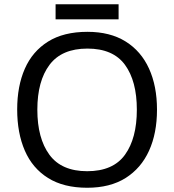

<svg xmlns="http://www.w3.org/2000/svg" viewBox="-20 -875 821 905"><path d="M720 -358Q720 -247 682.5 -164.5Q645 -82 572 -36Q499 10 391 10Q280 10 206.5 -36Q133 -82 97 -165Q61 -248 61 -359Q61 -469 97 -551Q133 -633 206.5 -679Q280 -725 392 -725Q499 -725 572 -679.5Q645 -634 682.5 -551.5Q720 -469 720 -358ZM156 -358Q156 -223 213 -145.5Q270 -68 391 -68Q513 -68 569 -145.5Q625 -223 625 -358Q625 -493 569 -569.5Q513 -646 392 -646Q271 -646 213.5 -569.5Q156 -493 156 -358ZM539 -855V-784H242V-855Z"/></svg>

Font: Noto Sans NKo Unjoined
Style: Regular
Weight: 400
Designer: Monotype Design Team
Foundry: Monotype Imaging Inc.
Version: Version 2.004